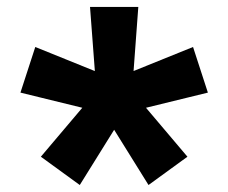

<svg xmlns="http://www.w3.org/2000/svg" viewBox="-20 -785 660 555"><path d="M260 -502.8 240.2 -765H379.8L360.4 -502.8ZM294.2 -550.6 538 -649.2 580.9 -517.3 325.7 -454.8ZM351.3 -533.4 521.8 -332 409.3 -250.2 269.8 -474.4ZM350.1 -474.4 210.6 -250.2 98.1 -332 268.6 -533.4ZM294.3 -454.8 39.1 -517.3 82 -649.2 325.8 -550.6Z"/></svg>

Font: Monaspace Radon Var
Style: Regular
Weight: 400
Designer: Riley Cran and the Lettermatic Team
Version: Version 1.000 (Monaspace Radon Var)